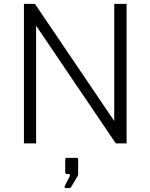

<svg xmlns="http://www.w3.org/2000/svg" viewBox="-20 -743 775 995"><path d="M572 -723V-116L161 -723H104V0H167V-610L580 0H636V-723ZM321 232H334C343 232 347 230 350 224L384 166L385 159V83C385 78 383 75 378 75H326C321 75 318 78 318 85V148C318 156 321 159 328 159H336C342 159 345 164 341 171L315 222C313 226 316 232 321 232Z"/></svg>

Font: United Sans ExtraLight
Style: Regular
Weight: 200
Designer: Pablo Impallari, Rodrigo Fuenzalida (Modified by Dan O. Williams)
Version: Version 1.000;PS 001.000;hotconv 1.0.88;makeotf.lib2.5.64775